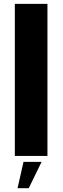

<svg xmlns="http://www.w3.org/2000/svg" viewBox="-20 -805 326 991"><path d="M56.6 0H224.9V-785H56.6ZM70.6 166.3H128.4L194.6 30.6H101.3Z"/></svg>

Font: Anybody Thin
Style: Regular
Weight: 100
Designer: Tyler Finck
Foundry: Etcetera Type Company
Version: Version 1.114;gftools[0.9.25]